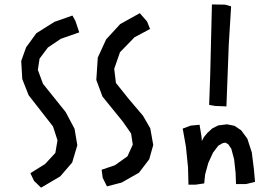

<svg xmlns="http://www.w3.org/2000/svg" viewBox="-20 -783 1245 879"><path d="M342.8 -634.8 258.8 -605.5 199.2 -565.4 161.1 -514.6 153.3 -462.9 176.8 -399.4 280.3 -270.5 321.3 -193.4 334 -118.2 310.5 -39.1 255.9 24.4 168 76.2 135.7 44.9 119.1 9.8 186.5 -32.2 233.4 -83 243.2 -140.6 222.7 -204.1 111.3 -346.7 82 -420.9 77.1 -503.9 99.6 -566.4 146.5 -630.9 228.5 -682.6 311.5 -711.9 325.2 -687.5ZM667 -650.4 595.7 -612.3 529.3 -543.9 502.9 -467.8 510.7 -403.3 569.3 -330.1 634.8 -252.9 668 -195.3 681.6 -119.1 663.1 -53.7 616.2 7.8 537.1 52.7 469.7 70.3 450.2 31.2 445.3 -5.9 505.9 -26.4 563.5 -67.4 587.9 -121.1 580.1 -171.9 542 -226.6 449.2 -340.8 420.9 -417 427.7 -519.5 465.8 -602.5 530.3 -672.9 620.1 -722.7 653.3 -684.6Z M1038.1 -753.9 1027.3 -578.1 1016.6 -295.9 965.8 -297.9 937.5 -302.7 942.4 -441.4 950.2 -762.7 1010.7 -761.7ZM816.4 -194.3 853.5 -208 893.6 -211.9 902.3 -159.2 904.3 -137.7 914.1 -156.2 929.7 -174.8 952.1 -195.3 979.5 -209 1019.5 -213.9 1053.7 -207 1084 -186.5 1112.3 -148.4 1132.8 -85 1142.6 -6.8 1147.5 49.8 1106.4 59.6H1060.5L1058.6 8.8L1051.8 -53.7L1039.1 -101.6L1025.4 -122.1L1012.7 -129.9L1000 -127.9L979.5 -116.2L955.1 -84L933.6 -37.1L918.9 16.6L915 56.6L875 62.5H842.8L840.8 -16.6L831.1 -112.3Z"/></svg>

Font: Nishiki-teki-lili
Style: Regular
Weight: 500
Designer: Umihotaru
Foundry: Umihotaru
Version: Version 3.99j (2024-03-05)